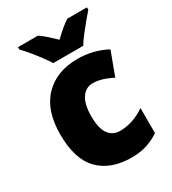

<svg xmlns="http://www.w3.org/2000/svg" viewBox="-188 -866 876 977"><g transform="rotate(-30 250.0 -378.0)"><path d="M295 10Q174 10 106 -58.5Q38 -127 38 -274Q38 -414 110 -488.5Q182 -563 305 -563Q354 -563 396.5 -552Q439 -541 476 -521L425 -384Q394 -400 366 -408.5Q338 -417 309 -417Q270 -417 245.5 -381Q221 -345 221 -275Q221 -202 245.5 -169.5Q270 -137 311 -137Q387 -137 459 -186V-39Q426 -16 386 -3Q346 10 295 10ZM189 -606Q176 -627 155.5 -654.5Q135 -682 113 -708.5Q91 -735 74 -752V-766H191Q213 -751 232.5 -733.5Q252 -716 276 -693Q300 -716 321 -734Q342 -752 364 -766H479V-752Q463 -734 441.5 -708Q420 -682 399 -655Q378 -628 365 -606Z"/></g></svg>

Font: Noto Sans Tamil SemiCondensed Black
Style: Regular
Weight: 900
Width: 4
Designer: Jelle Bosma - Monotype Design Team
Foundry: Monotype Imaging Inc.
Version: Version 2.004; ttfautohint (v1.8.4.7-5d5b)